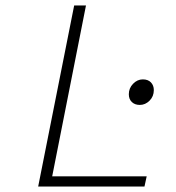

<svg xmlns="http://www.w3.org/2000/svg" viewBox="-20 -679 640 699"><path d="M119 0 250 -659H293L170 -37H514L506 0ZM489 -297Q471 -297 460 -307.5Q449 -318 449 -336Q449 -358 464.5 -374Q480 -390 500 -390Q519 -390 529.5 -379Q540 -368 540 -351Q540 -328 524.5 -312.5Q509 -297 489 -297Z"/></svg>

Font: Source Code Pro Light
Style: Italic
Weight: 300
Italic angle: -11°
Monospace: yes
Designer: Paul D. Hunt, Teo Tuominen
Foundry: Adobe Systems Incorporated
Version: Version 1.050;PS 1.000;hotconv 16.6.51;makeotf.lib2.5.65220